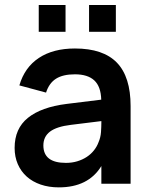

<svg xmlns="http://www.w3.org/2000/svg" viewBox="-20 -754 616 788"><path d="M345.5 -733.5H455.5V-623.5H345.5ZM139 -733.5H249V-623.5H139ZM287.5 -555Q403.5 -555 459.8 -496.8Q516 -438.5 516 -319V0H396V-72.5Q342.5 15 221.5 15Q180.5 15 147 3.5Q113.5 -8 89.8 -29.2Q66 -50.5 53 -80.5Q40 -110.5 40 -147Q40 -226.5 94.8 -270.5Q149.5 -314.5 253.5 -327.5L395.5 -345Q394 -399 367 -424Q340 -449 287.5 -449Q238.5 -449 210 -431Q181.5 -413 169 -374L59.5 -403.5Q81 -477.5 139.5 -516.2Q198 -555 287.5 -555ZM270.5 -241.5Q212.5 -234.5 185.2 -213.8Q158 -193 158 -157Q158 -85.5 250.5 -85.5Q275.5 -85.5 297 -92Q318.5 -98.5 335.8 -109.8Q353 -121 365.5 -136.8Q378 -152.5 384.5 -170.5Q393 -190 394.5 -212Q396 -234 396 -252V-257Z"/></svg>

Font: Vela Sans Bd
Style: Bold
Weight: 700
Designer: Principal design: Mikhail Sharanda - project Manrope.
Design modification: Ravid Balaliev
Foundry: Mikhail Sharanda
Version: Version 1.001